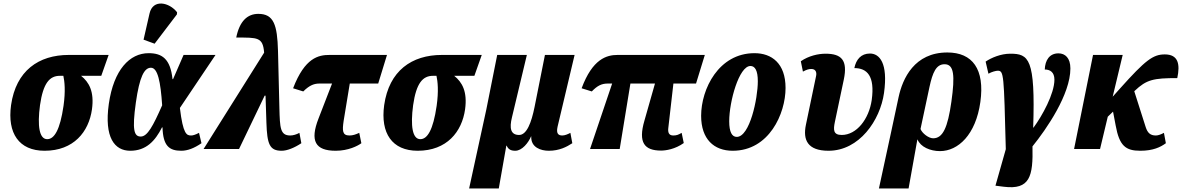

<svg xmlns="http://www.w3.org/2000/svg" viewBox="-20 -849 6735 1094"><path d="M234 10C400 10 486 -98 504 -226C518 -328 487 -381 442 -417H557L599 -536H372C200 -536 71 -446 43 -250C21 -90 88 10 234 10ZM249 -56C204 -56 192 -131 208 -250C226 -376 263 -417 321 -417H341C348 -385 354 -331 342 -246C322 -108 289 -56 249 -56Z M861 -600 988 -767 989 -779C945 -836 851 -857 832 -772L798 -623ZM722 10C813 10 864 -46 903 -123H906C909 -18 944 10 1013 10C1048 10 1086 -4 1128 -33L1114 -92C1091 -80 1078 -77 1069 -77C1044 -77 1023 -83 1005 -234L1208 -536H1026L966 -398H963C951 -514 903 -546 827 -546C719 -546 628 -452 600 -257C573 -65 633 10 722 10ZM782 -71C744 -71 732 -107 754 -264C775 -412 802 -463 840 -463C879 -463 895 -383 904 -249C852 -131 820 -71 782 -71Z M1140 0H1342L1488 -304H1493L1498 -150C1502 -27 1516 10 1585 10C1616 10 1658 -7 1697 -33L1686 -92C1670 -83 1650 -77 1634 -77C1576 -77 1575 -121 1572 -232L1564 -559C1560 -707 1540 -770 1452 -770C1390 -770 1345 -729 1326 -635C1448 -635 1478 -638 1485 -549Z M1893 10C1965 10 2019 -18 2039 -33L2027 -92C2007 -83 1991 -77 1971 -77C1930 -77 1930 -105 1938 -160L1973 -373H2135L2185 -536H1858C1795 -536 1717 -521 1650 -346L1708 -328C1745 -365 1772 -373 1801 -373H1872L1795 -174C1745 -46 1776 10 1893 10Z M2360 10C2526 10 2612 -98 2630 -226C2644 -328 2613 -381 2568 -417H2683L2725 -536H2498C2326 -536 2197 -446 2169 -250C2147 -90 2214 10 2360 10ZM2375 -56C2330 -56 2318 -131 2334 -250C2352 -376 2389 -417 2447 -417H2467C2474 -385 2480 -331 2468 -246C2448 -108 2415 -56 2375 -56Z M2653 225H2822L2865 -19H2867C2876 1 2889 10 2916 10C2955 10 2991 -36 3006 -72H3007C3004 -8 3063 10 3107 10C3167 10 3209 -12 3241 -33L3230 -92C3217 -85 3199 -77 3184 -77C3162 -77 3148 -87 3157 -127L3254 -536H3085L3026 -240C3008 -150 2981 -80 2938 -80C2889 -80 2882 -119 2897 -180L2982 -536H2813L2751 -225Z M3342 0H3511L3572 -373H3712L3652 -162C3615 -36 3652 9 3747 9C3774 9 3827 1 3876 -34L3864 -92C3845 -81 3835 -77 3816 -77C3790 -77 3785 -96 3788 -120L3817 -373H3946L3996 -536H3499C3436 -536 3356 -513 3294 -346L3352 -328C3383 -360 3407 -373 3443 -373H3468Z M4155 10C4362 10 4456 -201 4456 -348C4456 -488 4377 -546 4279 -546C4075 -546 3975 -342 3975 -189C3975 -56 4048 10 4155 10ZM4178 -69C4151 -69 4135 -96 4135 -158C4135 -271 4191 -473 4256 -473C4282 -473 4298 -447 4298 -386C4298 -287 4252 -69 4178 -69Z M4701 10C4876 10 4995 -163 5017 -319C5041 -490 4991 -544 4937 -544C4886 -544 4858 -510 4848 -461C4920 -461 4966 -417 4947 -279C4931 -170 4861 -80 4776 -80C4727 -80 4728 -110 4737 -154L4788 -396C4811 -506 4775 -543 4684 -543C4642 -543 4588 -531 4543 -500L4555 -441C4577 -453 4590 -456 4603 -456C4630 -456 4634 -434 4630 -416L4572 -138C4554 -52 4581 10 4701 10Z M5100 -295 5057 -94 4988 225H5157L5207 -54H5208C5225 -12 5280 12 5336 12C5439 12 5540 -81 5566 -268C5592 -455 5521 -550 5378 -550C5190 -550 5123 -402 5100 -295ZM5297 -61C5271 -61 5234 -90 5225 -114L5276 -353C5294 -436 5314 -483 5362 -483C5416 -483 5422 -420 5401 -270C5380 -121 5352 -61 5297 -61Z M5699 215C5849 234 5867 155 5863 -15C5943 -114 6079 -311 6079 -459C6079 -519 6049 -545 6011 -545C5960 -545 5935 -506 5933 -453C5963 -453 5988 -438 5988 -395C5988 -315 5918 -188 5869 -122H5867C5880 -516 5842 -543 5736 -543C5683 -543 5628 -520 5596 -498L5612 -429C5631 -440 5655 -446 5665 -446C5700 -446 5700 -426 5711 1L5652 209Z M6100 0H6248L6292 -184L6322 -213L6337 -134C6358 -18 6394 10 6477 10C6551 10 6593 -11 6623 -33L6612 -92C6595 -83 6579 -77 6566 -77C6535 -77 6519 -91 6508 -125L6443 -329L6445 -331C6513 -396 6553 -404 6688 -404C6705 -483 6694 -539 6617 -539C6550 -539 6507 -507 6362 -345L6320 -298L6377 -536H6208Z"/></svg>

Font: Noto Serif ExtraCondensed Black
Style: Italic
Weight: 900
Width: 2
Italic angle: -12°
Designer: Monotype Design Team
Foundry: Monotype Imaging Inc.
Version: Version 2.014